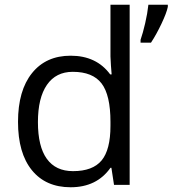

<svg xmlns="http://www.w3.org/2000/svg" viewBox="-20 -780 728 810"><path d="M527 0V-760H446V-542L448 -504L451 -466H445Q387 -545 278 -545Q174 -545 115 -471.5Q56 -398 56 -266Q56 -134 114.5 -62Q173 10 278 10Q388 10 446 -72H450L461 0ZM617 -600Q640 -635 661.5 -680.5Q683 -726 688 -751V-760H606Q602 -723 592.5 -682Q583 -641 573 -612V-600ZM140 -265Q140 -367 178 -422Q216 -477 287 -477Q371 -477 408.5 -428Q446 -379 446 -266V-249Q446 -148 408.5 -103Q371 -58 288 -58Q215 -58 177.5 -110Q140 -162 140 -265Z"/></svg>

Font: OpenSansMMV
Style: Regular
Weight: 400
Designer: Steve Matteson
Foundry: Ascender Corporation
Version: Version 4.000